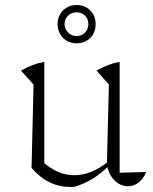

<svg xmlns="http://www.w3.org/2000/svg" viewBox="-20 -739 611 767"><path d="M458 -49 564 -52Q557 -34 545 -20.5Q533 -7 519 -1Q505 5 491 5Q472 5 454.5 -5Q437 -15 424.5 -34.5Q412 -54 407 -81L415 -401L366 -457Q410 -483 458 -492ZM279 7Q275 7 270.5 7.5Q266 8 262 8Q217 8 178.5 -10.5Q140 -29 106 -68L153 -91Q211 -39 277 -39Q345 -39 413 -94V-75Q383 -45 350 -25Q317 -5 279 7ZM106 -68 114 -401 64 -457Q109 -483 157 -492V-82ZM286 -566Q264 -566 247 -576Q230 -586 220 -603.5Q210 -621 210 -643Q210 -665 220 -682Q230 -699 247 -709Q264 -719 286 -719Q319 -719 340.5 -697.5Q362 -676 362 -643Q362 -620 352.5 -603Q343 -586 325.5 -576Q308 -566 286 -566ZM286 -595Q307 -595 320 -609Q333 -623 333 -643Q333 -663 319.5 -676.5Q306 -690 286 -690Q266 -690 252 -676.5Q238 -663 238 -642Q238 -623 252 -609Q266 -595 286 -595Z"/></svg>

Font: Piazzolla Thin Thin
Style: Regular
Weight: 250
Version: Version 2.005